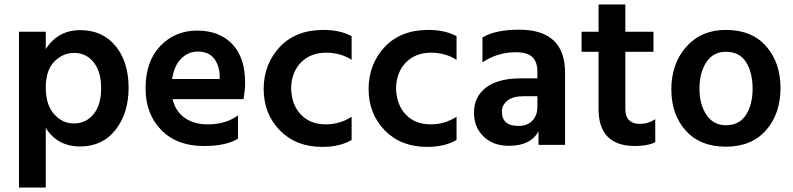

<svg xmlns="http://www.w3.org/2000/svg" viewBox="-20 -649 3554 860"><path d="M185 191H65V-507H185V-429Q239 -514 340 -514Q439 -514 497.5 -443Q556 -372 556 -256Q556 -142 497.5 -67.5Q439 7 339 7Q237 7 185 -76ZM311 -96Q365 -96 399 -137.5Q433 -179 433 -254Q433 -329 399 -370.5Q365 -412 313 -412Q261 -412 223 -373Q185 -334 185 -257Q185 -180 222 -138Q259 -96 311 -96Z M1046 -28Q993 5 893 5Q772 5 702 -67Q632 -139 632 -253Q632 -374 698 -443Q764 -512 863 -512Q962 -512 1020 -452Q1078 -392 1078 -277Q1078 -249 1071 -205H753Q766 -150 807.5 -121Q849 -92 911 -92Q991 -92 1046 -132ZM866 -418Q823 -418 791.5 -386.5Q760 -355 751 -295H964V-310Q962 -359 937.5 -388.5Q913 -418 866 -418Z M1555 -22Q1502 9 1423 9Q1306 9 1233.5 -65Q1161 -139 1161 -252Q1162 -363 1233.5 -439Q1305 -515 1429 -515Q1503 -515 1555 -487V-381Q1505 -413 1441 -413Q1371 -413 1328 -369Q1285 -325 1284 -252Q1286 -180 1327.5 -136Q1369 -92 1440 -92Q1502 -92 1555 -126Z M2025 -22Q1972 9 1893 9Q1776 9 1703.5 -65Q1631 -139 1631 -252Q1632 -363 1703.5 -439Q1775 -515 1899 -515Q1973 -515 2025 -487V-381Q1975 -413 1911 -413Q1841 -413 1798 -369Q1755 -325 1754 -252Q1756 -180 1797.5 -136Q1839 -92 1910 -92Q1972 -92 2025 -126Z M2302 -85Q2342 -85 2364.5 -108.5Q2387 -132 2387 -170V-218H2325Q2278 -218 2253 -198.5Q2228 -179 2228 -149Q2228 -85 2302 -85ZM2392 -61Q2357 4 2260 4Q2188 4 2145.5 -38Q2103 -80 2103 -144Q2103 -216 2157 -257Q2211 -298 2313 -298H2387V-329Q2387 -371 2365 -393Q2343 -415 2290 -415Q2209 -415 2141 -370V-481Q2198 -516 2305 -516Q2511 -516 2511 -324V0H2392Z M2915 -12Q2880 5 2825 5Q2661 5 2661 -161V-417H2585V-507H2661V-629H2781V-507H2907V-417H2781V-159Q2781 -127 2798 -110.5Q2815 -94 2845 -94Q2883 -94 2915 -115Z M3476 -255Q3476 -140 3411.5 -66Q3347 8 3231 8Q3116 8 3051.5 -64Q2987 -136 2987 -248Q2987 -364 3054 -439.5Q3121 -515 3231 -515Q3348 -515 3412 -441.5Q3476 -368 3476 -255ZM3113 -252Q3113 -182 3144 -135Q3175 -88 3232 -88Q3291 -88 3321 -134Q3351 -180 3351 -251Q3351 -324 3322 -370.5Q3293 -417 3231 -417Q3174 -417 3143.5 -370Q3113 -323 3113 -252Z"/></svg>

Font: Hind Vadodara SemiBold
Style: Regular
Weight: 600
Designer: Hitesh Malaviya
Foundry: Indian Type Foundry
Version: Version 1.001;PS 1.0;hotconv 1.0.86;makeotf.lib2.5.63406; tt